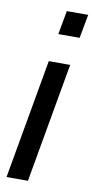

<svg xmlns="http://www.w3.org/2000/svg" viewBox="-82 -736 379 773"><g transform="rotate(10 107.0 -350.0)"><path d="M109 -603 126.5 -700H214L196 -603ZM3.5 0 90 -489H177.5L91 0Z"/></g></svg>

Font: Cabin Condensed
Style: Italic
Weight: 400
Width: 3
Italic angle: -10°
Designer: Pablo Impallari
Foundry: Pablo Impallari. http://www.impallari.com Igino Marini. http://www.ikern.com
Version: Version 3.001; ttfautohint (v1.8.3)